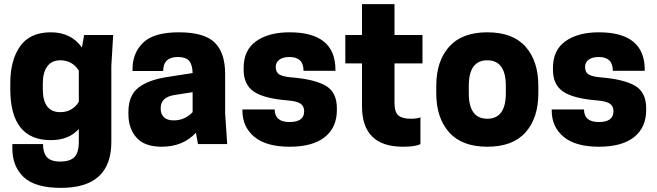

<svg xmlns="http://www.w3.org/2000/svg" viewBox="-20 -700 3194 933"><path d="M363 -11V-73Q314 -19 227 -19Q30 -19 30 -267V-295Q30 -408 78 -475.5Q126 -543 227 -543Q326 -543 378 -469L389 -530H530L521 -380V-10Q521 213 276 213Q151 213 95.5 161Q40 109 40 21V0H189Q189 41 207.5 63Q226 85 273 85Q320 85 341.5 63.5Q363 42 363 -11ZM273 -155Q331 -155 363 -205V-357Q331 -407 273 -407Q231 -407 209.5 -377Q188 -347 188 -295V-267Q188 -155 273 -155Z M942 0 932 -55Q869 13 766 13Q682 13 643 -31.5Q604 -76 604 -146V-156Q604 -236 652.5 -274Q701 -312 794 -326L916 -345Q915 -386 899 -404.5Q883 -423 844 -423Q773 -423 773 -355H624V-364Q624 -443 676 -493Q728 -543 849 -543Q973 -543 1023.5 -493Q1074 -443 1074 -341V-150L1084 0ZM824 -115Q878 -115 916 -155V-252L826 -238Q761 -227 761 -175V-169Q761 -146 776.5 -130.5Q792 -115 824 -115Z M1387 -107Q1458 -107 1458 -159Q1458 -184 1441 -196Q1424 -208 1379 -212Q1264 -221 1214 -254.5Q1164 -288 1164 -361V-370Q1164 -457 1225 -500Q1286 -543 1387 -543Q1610 -543 1610 -361V-356H1455Q1455 -423 1387 -423Q1355 -423 1337.5 -410Q1320 -397 1320 -375Q1320 -350 1336 -339Q1352 -328 1396 -324Q1508 -315 1562.5 -283.5Q1617 -252 1617 -174V-165Q1617 -81 1558.5 -34Q1500 13 1387 13Q1274 13 1216 -35Q1158 -83 1158 -163V-168H1315Q1315 -107 1387 -107Z M1897 -530H2033V-392H1897V-201Q1897 -155 1916 -139Q1935 -123 1975 -123Q2009 -123 2023 -130V0Q2000 13 1938 13Q1739 13 1739 -184V-392H1658V-530H1739V-680H1897Z M2348 13Q2225 13 2162.5 -57Q2100 -127 2100 -247V-283Q2100 -403 2162.5 -473Q2225 -543 2348 -543Q2472 -543 2534 -473Q2596 -403 2596 -283V-247Q2596 -127 2534 -57Q2472 13 2348 13ZM2438 -247V-283Q2438 -407 2348 -407Q2258 -407 2258 -283V-247Q2258 -123 2348 -123Q2438 -123 2438 -247Z M2890 -107Q2961 -107 2961 -159Q2961 -184 2944 -196Q2927 -208 2882 -212Q2767 -221 2717 -254.5Q2667 -288 2667 -361V-370Q2667 -457 2728 -500Q2789 -543 2890 -543Q3113 -543 3113 -361V-356H2958Q2958 -423 2890 -423Q2858 -423 2840.5 -410Q2823 -397 2823 -375Q2823 -350 2839 -339Q2855 -328 2899 -324Q3011 -315 3065.5 -283.5Q3120 -252 3120 -174V-165Q3120 -81 3061.5 -34Q3003 13 2890 13Q2777 13 2719 -35Q2661 -83 2661 -163V-168H2818Q2818 -107 2890 -107Z"/></svg>

Font: Cooper Hewitt
Style: Bold
Weight: 711
Designer: Village Type and Design LLC
Foundry: Cooper Hewitt Smithsonian Design Museum
Version: 1.000